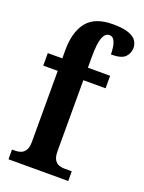

<svg xmlns="http://www.w3.org/2000/svg" viewBox="-146 -839 682 909"><g transform="rotate(20 195.5 -385.0)"><path d="M15 0V-49H34Q45 -49 58.5 -53.5Q72 -58 81.5 -72.5Q91 -87 91 -116V-473H18V-536H91V-577Q91 -669 131 -719.5Q171 -770 262 -770Q314 -770 342 -759.5Q370 -749 380.5 -732.5Q391 -716 391 -698Q391 -671 372.5 -651.5Q354 -632 301 -632Q301 -650 298 -669.5Q295 -689 287 -702.5Q279 -716 264 -716Q242 -716 231 -687Q220 -658 220 -593V-536H332V-473H220V-116Q220 -87 229 -72.5Q238 -58 251.5 -53.5Q265 -49 277 -49H316V0Z"/></g></svg>

Font: Noto Serif Tamil ExtraCondensed
Style: Bold
Weight: 700
Width: 2
Designer: Indian Type Foundry, Tom Grace, and the Monotype Design Team
Foundry: Monotype Imaging Inc.
Version: Version 2.004; ttfautohint (v1.8.4.7-5d5b)